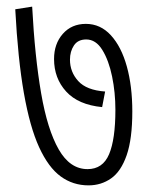

<svg xmlns="http://www.w3.org/2000/svg" viewBox="-20 -609 451 579"><path d="M379 -273Q379 -190 362 -141Q345 -92 315 -71Q285 -50 247 -50Q200 -50 163 -77Q126 -104 98 -165Q70 -226 52 -328.5Q34 -431 26 -581L77 -589Q85 -438 104 -328Q123 -218 157 -158.5Q191 -99 244 -99Q290 -99 309 -144Q328 -189 328 -278Q328 -330 318 -378.5Q308 -427 288.5 -458.5Q269 -490 240 -490Q215 -490 203 -472Q191 -454 191 -429Q191 -392 216 -364.5Q241 -337 297 -333L288 -286Q216 -293 179.5 -333Q143 -373 143 -431Q143 -477 169.5 -507Q196 -537 239 -537Q283 -537 314.5 -502.5Q346 -468 362.5 -408.5Q379 -349 379 -273Z"/></svg>

Font: Noto Sans ExtraCondensed Light
Style: Italic
Weight: 300
Width: 2
Italic angle: -12°
Designer: Monotype Design Team
Foundry: Monotype Imaging Inc.
Version: Version 2.013; ttfautohint (v1.8.4.7-5d5b)